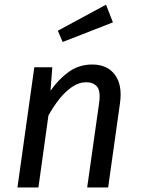

<svg xmlns="http://www.w3.org/2000/svg" viewBox="-20 -822 620 842"><path d="M384.4 -539.1Q450.4 -539.1 483.9 -494.2Q517.3 -449.2 506.3 -370.2L454.3 0H362.3L414.3 -367.7Q422.3 -423.5 405.4 -442.4Q388.5 -461.3 358.7 -461.3Q325.9 -461.3 295.5 -440.4Q265.2 -419.5 239.3 -386.6Q213.4 -353.6 192.4 -315.6L148.5 0H56.5L130.5 -527.1H209.4L201.5 -424.2Q238.4 -476.2 282.9 -507.7Q327.5 -539.1 384.4 -539.1ZM233.6 -687.2 444.9 -801.5 475.2 -723.9 254.8 -637.8Z"/></svg>

Font: Fira Sans Variable
Style: Italic
Weight: 397
Italic angle: -8°
Designer: Carrois Corporate & Edenspiekermann AG
Foundry: Carrois Corporate GbR & Edenspiekermann AG
Version: Version 4.202